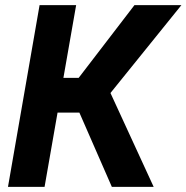

<svg xmlns="http://www.w3.org/2000/svg" viewBox="-20 -731 729 751"><path d="M417.5 0H581.1L412.1 -367.2L689.5 -710.9H505.9L287.6 -426.3H228L277.8 -710.9H134.8L11.2 0H154.3L205.1 -290.5H290.5Z"/></svg>

Font: Roboto
Style: Bold Italic
Weight: 700
Italic angle: -12°
Designer: Google
Version: Version 2.137; 2017